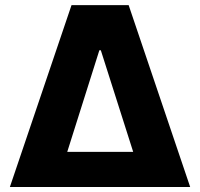

<svg xmlns="http://www.w3.org/2000/svg" viewBox="-20 -748 800 768"><path d="M19.5 0 266.1 -727.5H494.6L740.7 0ZM249 -140.6H512.7L383.3 -546.9H377.4Z"/></svg>

Font: Inter 17pt ExtraBold
Style: Regular
Weight: 800
Version: Version 4.001;git-66647c0bb